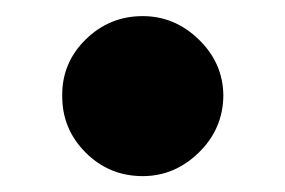

<svg xmlns="http://www.w3.org/2000/svg" viewBox="-20 -206 352 237"><path d="M156.2 11.4Q114.7 11.4 85.6 -17.8Q56.5 -46.9 56.8 -88.1Q56.5 -128.6 85.8 -157.3Q115.1 -186.1 156.2 -186.1Q195.7 -186.1 225.5 -157.1Q255.3 -128.2 255.7 -88.1Q255.3 -46.9 225.5 -17.8Q195.7 11.4 156.2 11.4Z"/></svg>

Font: Karasuma Gothic
Style: Black
Weight: 900
Designer: Rasmus Andersson / Ryoko Nishizuka
Foundry: Genbu
Version: Version 1.00